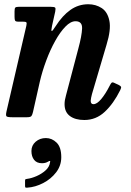

<svg xmlns="http://www.w3.org/2000/svg" viewBox="-20 -552 618 904"><path d="M69 -520H217.5Q236 -520 239.5 -516.2Q243 -512.5 240 -497.5L225 -430.5Q220 -406.5 223.5 -405.8Q227 -405 241.5 -428Q274 -479 311.8 -505.5Q349.5 -532 395.5 -532Q431 -532 458.8 -514Q486.5 -496 495 -454.2Q503.5 -412.5 481.5 -341L413 -109Q411 -102.5 409 -91.8Q407 -81 407 -77.5Q407 -61.5 420 -61.5Q436.5 -61.5 456.8 -85.8Q477 -110 496.5 -148.5Q501.5 -158.5 505.2 -162.2Q509 -166 517.5 -162L540 -151.5Q548.5 -147 550 -143Q551.5 -139 546 -127.5Q514.5 -64 473.2 -25.5Q432 13 377 13Q334 13 309 -5.8Q284 -24.5 284 -61.5Q284 -80 290.5 -102L349 -324Q365 -383 366.5 -417.5Q368 -452 335.5 -452Q312.5 -452 287.8 -426.5Q263 -401 239.8 -359.2Q216.5 -317.5 197.8 -267.2Q179 -217 167.5 -167.5L135.5 -25.5Q132.5 -12 128.2 -6Q124 0 107 0H37.5Q14.5 0 10.5 -4.5Q6.5 -9 10.5 -27L104 -430.5Q107 -444 103.8 -447Q100.5 -450 88 -450H66.5Q54 -450 51.2 -454.8Q48.5 -459.5 48.5 -473V-498.5Q48.5 -512.5 52 -516.2Q55.5 -520 69 -520ZM128 159Q128 132.5 148 115.2Q168 98 196 98Q224.5 98 246.5 119.5Q268.5 141 268.5 188Q268.5 228 244.2 259.5Q220 291 183.2 310Q146.5 329 109 331.5Q102.5 332 100.2 331Q98 330 98 323.5V298.5Q98 292.5 100.8 291.5Q103.5 290.5 108.5 290Q128.5 287.5 152.5 277Q176.5 266.5 194.8 250Q213 233.5 215.5 212.5Q219.5 201 206.5 209Q194.5 216.5 177.5 216.5Q153 216.5 140.5 200.5Q128 184.5 128 159Z"/></svg>

Font: Besley* Narrow Semi
Style: Italic
Weight: 600
Width: 4
Italic angle: -13°
Designer: Owen Earl
Foundry: indestructible type*
Version: Version 3.000; ttfautohint (v1.8.3)